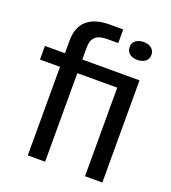

<svg xmlns="http://www.w3.org/2000/svg" viewBox="-133 -828 825 927"><g transform="rotate(20 279.0 -364.5)"><path d="M116 0V-455H13V-525H116V-590Q116 -660 156.5 -694.5Q197 -729 270 -729H341V-659H284Q243 -659 224 -641.5Q205 -624 205 -586V-525H499V0H410V-455H205V0ZM455 -614Q428 -614 413.5 -627Q399 -640 399 -660Q399 -682 415 -694Q431 -706 455 -706Q482 -706 496.5 -693Q511 -680 511 -660Q511 -638 495 -626Q479 -614 455 -614Z"/></g></svg>

Font: Mona Sans Expanded
Style: Regular
Weight: 400
Width: 7
Designer: Deni Anggara
Foundry: GitHub
Version: Version 2.000